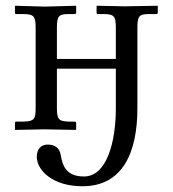

<svg xmlns="http://www.w3.org/2000/svg" viewBox="-20 -451 601 668"><path d="M383 -74C383 42 352 163 272 163C207 163 197 121 191 87C187 63 170 52 146 52C124 52 108 66 108 95C108 139 160 197 267 197C409 197 458 76 458 -74V-354C458 -395 464 -402 498 -402H523C527 -402 529 -404 529 -407V-429L528 -431L415 -429L317 -431L316 -429V-407C316 -403 318 -402 321 -402H342C378 -402 383 -393 383 -354V-246H178V-355C178 -396 185 -402 219 -402H239C243 -402 245 -404 245 -408V-429L244 -431L136 -428L33 -431L32 -429V-407C32 -403 34 -402 37 -402H63C98 -402 104 -393 104 -355V-75C104 -37 99 -29 63 -28H37C34 -28 32 -26 32 -23V-1L33 1L136 -1L244 1L245 -1V-22C245 -26 243 -28 239 -28H219C185 -29 178 -35 178 -75V-212H383Z"/></svg>

Font: Libertinus Math
Style: Regular
Weight: 400
Designer: Philipp H. Poll
Foundry: Khaled Hosny
Version: Version 6.2